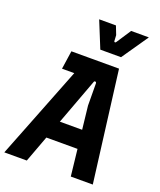

<svg xmlns="http://www.w3.org/2000/svg" viewBox="-183 -1038 949 1140"><g transform="rotate(20 291.5 -467.5)"><path d="M-16 0 259 -700H454L543 0H404L356 -431L355 -570Q355 -579 348 -580Q341 -581 339 -573L126 0ZM167 -168 212 -284H395L406 -168ZM136 -584 153 -700H278L248 -584ZM311 -768 243 -935H349L370 -881L372 -845Q372 -839 377 -838.5Q382 -838 386 -845L445 -935H557L442 -768Z"/></g></svg>

Font: Finlandica SemiBold
Style: Italic
Weight: 600
Italic angle: -8°
Designer: Niklas Ekholm, Juho Hiilivirta, Jaakko Suomalainen
Foundry: Helsinki Type Studio
Version: Version 1.063